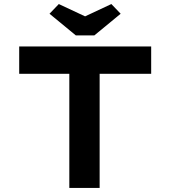

<svg xmlns="http://www.w3.org/2000/svg" viewBox="-20 -930 843 950"><path d="M323 0V-565H75V-700H728V-565H473V0ZM355 -755 225 -862 271 -910 416 -842H386L531 -910L577 -862L447 -755Z"/></svg>

Font: Lexend Mega SemiBold
Style: Regular
Weight: 600
Designer: Bonnie Shaver-Troup, Thomas Jockin
Foundry: Lexend
Version: Version 1.007